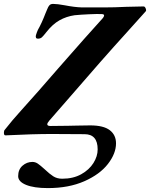

<svg xmlns="http://www.w3.org/2000/svg" viewBox="-56 -687 768 983"><path d="M37 215Q37 181 59 161.5Q81 142 110 142Q125 142 138 151Q151 160 172 179Q197 203 216.5 215.5Q236 228 262 228Q319 228 360 205Q401 182 422.5 147.5Q444 113 444 78Q444 0 377 0L208 -1Q113 -1 -27 6Q-36 7 -36 -7Q-36 -18 -32 -22Q8 -73 50 -119Q136 -214 243 -338Q390 -506 471 -595Q477 -603 477 -608Q477 -615 463 -615Q444 -616 400 -614Q356 -612 326 -609Q284 -603 248.5 -583Q213 -563 181 -522Q167 -504 159 -496.5Q151 -489 138 -489Q124 -489 128 -507Q133 -523 138 -534Q158 -569 177 -619L185 -638Q191 -654 197.5 -660.5Q204 -667 216 -667Q237 -667 275 -660Q326 -650 364 -649H477Q530 -649 589 -652Q657 -654 679 -654Q686 -654 690 -643.5Q694 -633 690 -629L594 -522Q472 -388 291 -178L196 -69Q186 -57 186 -51Q186 -42 202 -42Q248 -42 292 -43Q322 -43 340 -44L406 -45Q474 -45 506 -20.5Q538 4 538 47Q538 99 496.5 152.5Q455 206 375.5 241Q296 276 189 276Q118 276 77.5 259.5Q37 243 37 215Z"/></svg>

Font: EB Garamond
Style: Bold Italic
Weight: 700
Italic angle: -17.2°
Designer: Georg Duffner and Octavio Pardo
Foundry: Georg Duffner
Version: Version 1.000